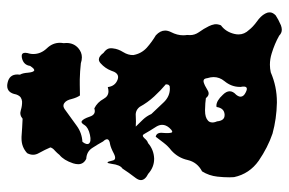

<svg xmlns="http://www.w3.org/2000/svg" viewBox="-156 -660 807 536"><g transform="rotate(-90 248.0 -391.5)"><path d="M417 -16.1Q394.5 -28.8 367.2 -37.1Q351.6 -42 335.9 -42Q325.2 -42 314.5 -39.6Q274.9 -22.5 231.9 -22.5Q231.9 -22.5 229.5 -22.5Q185.1 -23.4 143.6 -34.7Q105 -47.9 67.9 -73.2Q31.2 -99.1 22 -142.1Q21.5 -148.4 21.5 -155.3Q21.5 -171.4 23.4 -188.5Q25.9 -211.9 38.1 -231.4Q63.5 -244.6 69.8 -271.5Q75.7 -298.3 96.2 -316.9Q108.4 -326.2 117.7 -338.4Q127 -351.1 134.8 -360.8Q147.5 -358.4 145.5 -340.8Q144 -322.8 146.5 -316.4Q147.5 -314 150.4 -314.9Q153.3 -315.9 159.7 -322.8Q168 -332.5 168 -342.8Q168 -350.6 163.1 -358.9Q151.4 -377 142.6 -392.6Q138.7 -400.9 130.9 -392.6Q123.5 -383.8 117.2 -382.3Q98.6 -366.2 74.2 -365.2Q74.2 -365.2 72.8 -365.2Q49.8 -365.2 31.2 -381.8Q14.2 -390.1 13.7 -401.9Q13.7 -408.7 19.5 -416.5Q35.6 -437.5 45.9 -453.6Q56.2 -460 59.1 -483.9Q62.5 -508.3 68.4 -481Q70.8 -469.2 87.4 -477.5Q104 -486.3 114.3 -488.3Q125 -489.7 127.4 -494.6Q129.4 -499.5 121.6 -507.8Q113.3 -522.9 103 -538.6Q92.8 -553.7 73.2 -554.7Q58.1 -562 58.1 -577.1Q58.1 -583.5 60.5 -591.3Q69.3 -617.7 84 -629.4Q88.9 -635.7 95.7 -642.1Q103 -647.9 105 -654.8Q98.6 -669.9 89.4 -686.5Q84.5 -694.8 84.5 -703.1Q84.5 -711.4 88.9 -719.7Q106 -735.4 129.4 -735.4Q131.3 -735.4 134.8 -735.4Q161.1 -733.4 185.1 -732.4Q195.8 -741.7 209 -737.3Q221.7 -733.4 233.4 -733.9Q239.3 -734.4 244.6 -737.8Q249.5 -741.2 252.9 -750.5Q257.3 -775.4 276.9 -775.4Q280.8 -775.4 285.2 -774.4Q308.6 -769.5 308.6 -747.1Q308.6 -743.7 308.1 -739.7Q312.5 -732.4 313.5 -717.8Q314.9 -702.6 319.3 -700.2Q321.3 -699.2 324.7 -701.7Q327.6 -704.1 332.5 -711.4Q335 -730 355 -734.4Q357.9 -734.9 360.4 -734.9Q369.1 -734.9 369.1 -725.1Q369.1 -720.2 366.7 -712.4Q365.7 -707.5 365.7 -702.6Q365.7 -681.6 381.3 -665Q397 -648.9 397 -628.4Q397 -623.5 396 -618.2Q396.5 -613.8 396.5 -609.9Q396.5 -589.8 382.3 -577.1Q370.6 -566.9 356.4 -566.9Q348.6 -566.9 339.8 -569.8Q317.4 -572.3 294.9 -572.8Q290 -572.8 279.8 -572.8Q272.5 -572.8 250 -572.3Q244.1 -580.6 240.2 -595.2Q236.8 -610.4 229 -615.7Q224.6 -619.1 218.8 -618.2Q212.9 -616.7 204.1 -609.4Q184.6 -595.2 165 -581.1Q145.5 -566.9 120.6 -565.4Q115.7 -559.1 114.7 -554.7Q113.8 -550.8 115.2 -547.9Q120.6 -540 140.1 -544.4Q160.2 -548.8 167 -559.1Q170.9 -565.4 173.3 -566.9Q175.8 -568.8 178.2 -567.4Q184.6 -563.5 190.9 -544.9Q196.8 -526.4 213.9 -532.2Q231 -523.9 240.7 -505.9Q248 -492.7 261.7 -492.7Q267.1 -492.7 273.4 -494.6Q275.9 -474.1 293.9 -467.3Q297.9 -465.8 301.3 -465.8Q313.5 -465.8 319.3 -485.4Q325.7 -502 339.8 -514.6Q345.2 -519.5 350.6 -519.5Q359.4 -519.5 369.1 -506.3Q377.4 -500.5 380.4 -493.7Q382.8 -486.8 381.3 -479.5Q379.9 -465.8 371.1 -451.7Q362.3 -437.5 362.8 -423.3Q366.7 -400.9 383.3 -385.7Q399.9 -371.1 418 -360.4Q431.2 -348.1 431.2 -334.5Q431.2 -326.7 426.8 -317.9Q418 -300.8 418 -284.2Q418 -278.8 418.9 -272.9Q418.5 -269 418.5 -265.1Q418.5 -252 426.3 -240.7Q436.5 -226.6 443.4 -212.4Q447.3 -204.6 448.7 -196.3Q449.7 -188 445.8 -178.7Q427.7 -165.5 421.9 -141.6Q420.4 -135.3 420.4 -129.4Q420.4 -113.3 433.1 -100.1Q440.9 -89.8 456.1 -78.6Q471.7 -67.9 478.5 -55.2Q481.9 -49.3 481.9 -43Q481.9 -42 481.9 -41Q481.4 -33.7 473.6 -25.9Q462.9 -18.6 445.8 -11.2Q439 -8.8 433.6 -8.8Q424.3 -8.8 417 -16.1ZM273.9 -123.5Q273.9 -124 273.9 -126Q273.9 -149.4 290 -168.9Q301.3 -182.6 301.3 -199.2Q301.3 -207.5 298.3 -216.8Q297.4 -224.1 294.4 -226.1Q291.5 -228 287.6 -227.1Q278.3 -224.6 265.1 -216.3Q252.4 -208 242.7 -220.7Q230 -222.7 209.5 -223.1Q208.5 -223.1 207.5 -223.1Q188.5 -223.1 179.7 -214.8Q175.3 -210.9 174.8 -204.6Q173.8 -198.7 177.7 -189.5Q179.7 -168.5 194.8 -168.5Q195.8 -168.5 197.3 -168.5Q214.8 -169.9 217.8 -190.9Q219.2 -191.4 221.2 -191.4Q235.4 -191.4 252 -173.3Q261.7 -163.6 261.7 -154.3Q261.7 -145 252 -136.2Q246.6 -129.4 246.6 -124Q246.6 -115.2 258.8 -109.4Q278.8 -99.1 273.9 -123.5ZM281.2 -332.5Q264.2 -346.7 247.1 -365.2Q230 -383.8 218.3 -405.3Q208.5 -418 192.9 -416.5Q177.2 -415.5 163.1 -416.5Q172.9 -406.7 182.6 -396.5Q192.4 -386.2 198.2 -373Q213.4 -356.4 231.9 -337.4Q248 -321.3 269 -321.3Q272.5 -321.3 275.9 -321.8Q278.8 -323.2 280.3 -326.2Q281.2 -329.6 281.2 -332.5Z"/></g></svg>

Font: Brazier Flame
Style: Regular
Weight: 400
Designer: Walter E Stewart
Version: 0.1